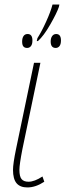

<svg xmlns="http://www.w3.org/2000/svg" viewBox="-20 -811 287 841"><path d="M37 -67Q37 -94 50 -157L129 -536H157L78 -157Q65 -90 65 -67Q65 -38 74.5 -26.5Q84 -15 105 -15Q131 -15 166 -38L174 -15Q136 10 100 10Q68 10 52.5 -8.5Q37 -27 37 -67ZM144 -644Q162 -672 182 -716Q202 -760 210 -791H240L238 -781Q229 -754 200 -703.5Q171 -653 146 -631H141ZM77 -629Q77 -644 83 -653Q89 -662 101 -662Q122 -662 122 -634Q122 -617 115.5 -609Q109 -601 99 -601Q88 -601 82.5 -607.5Q77 -614 77 -629ZM202 -629Q202 -644 208.5 -653Q215 -662 226 -662Q247 -662 247 -634Q247 -617 240.5 -609Q234 -601 224 -601Q202 -601 202 -629Z"/></svg>

Font: Noto Serif CondThin
Style: Italic
Weight: 250
Width: 3
Italic angle: -12°
Designer: Monotype Design Team
Foundry: Monotype Imaging Inc.
Version: Version 1.001